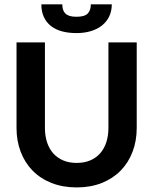

<svg xmlns="http://www.w3.org/2000/svg" viewBox="-20 -840 693 868"><path d="M54.7 0ZM326.7 -103.5Q360.8 -103.5 387.5 -114.7Q414.1 -126 432.4 -146.5Q450.7 -167 460.4 -196.3Q470.2 -225.6 470.2 -261.7V-648.4H598.1V-261.7Q598.1 -203.1 579.3 -153.8Q560.5 -104.5 525.4 -68.6Q490.2 -32.7 439.9 -12.7Q389.6 7.3 326.7 7.3Q263.7 7.3 213.1 -12.7Q162.6 -32.7 127.4 -68.6Q92.3 -104.5 73.5 -153.8Q54.7 -203.1 54.7 -261.7V-648.4H183.1V-261.7Q183.1 -225.6 192.9 -196.3Q202.6 -167 220.9 -146.5Q239.3 -126 265.9 -114.7Q292.5 -103.5 326.7 -103.5ZM325.7 -690.4Q290 -690.4 260.7 -698.2Q231.4 -706.1 210.7 -722.2Q189.9 -738.3 178.5 -762.7Q167 -787.1 167 -820.3H261.7Q261.7 -807.1 264.9 -796.6Q268.1 -786.1 275.6 -778.8Q283.2 -771.5 295.4 -767.8Q307.6 -764.2 325.7 -764.2Q362.3 -764.2 376.5 -778.8Q390.6 -793.5 390.6 -820.3H485.4Q485.4 -790 473.9 -766.1Q462.4 -742.2 441.7 -725.3Q420.9 -708.5 391.4 -699.5Q361.8 -690.4 325.7 -690.4Z"/></svg>

Font: Carlito
Style: Bold
Weight: 700
Designer: Lukasz Dziedzic
Foundry: tyPoland Lukasz Dziedzic
Version: Version 1.104